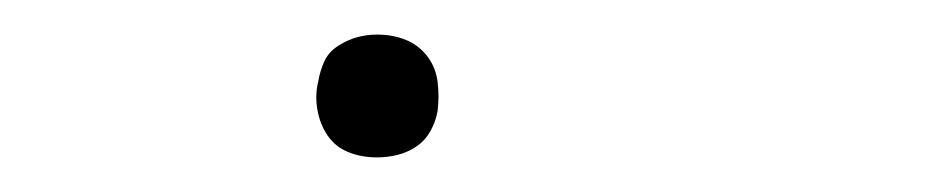

<svg xmlns="http://www.w3.org/2000/svg" viewBox="-20 -83 540 111"><path d="M198 8Q189 8 181.5 5Q174 2 169.5 -4.5Q165 -11 163.5 -19.5Q162 -28 164 -36Q165 -42 167.5 -47.5Q170 -53 175.5 -56.5Q181 -60 186.5 -61.5Q192 -63 198 -63Q207 -63 214.5 -60Q222 -57 227 -50.5Q232 -44 233 -35.5Q234 -27 233 -19Q232 -13 229 -7.5Q226 -2 221 1.5Q216 5 210 6.5Q204 8 198 8Z"/></svg>

Font: Iosevka Curly Slab Thin
Style: Italic
Weight: 100
Italic angle: -9°
Monospace: yes
Designer: Belleve Invis
Foundry: Belleve Invis
Version: Version 22.1.2; ttfautohint (v1.8.4)